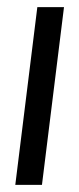

<svg xmlns="http://www.w3.org/2000/svg" viewBox="-20 -520 223 540"><path d="M98 0H23L85 -500H160Z"/></svg>

Font: Kulim Park
Style: Italic
Weight: 400
Italic angle: -8°
Designer: Noponies / Dale Sattler
Foundry: Noponies
Version: Version 1.000; ttfautohint (v1.8.3)